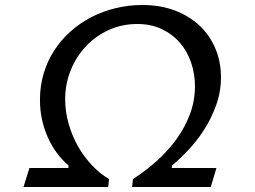

<svg xmlns="http://www.w3.org/2000/svg" viewBox="-20 -745 1015 765"><path d="M506.3 0 509.8 -31.7Q560.5 -64 605.5 -104.5Q650.4 -145 684.1 -191.9Q717.8 -238.8 737.3 -291.5Q756.8 -344.2 756.8 -401.4Q756.8 -451.2 741.2 -496.3Q725.6 -541.5 696 -575.4Q666.5 -609.4 623.8 -629.4Q581.1 -649.4 527.3 -649.4Q465.8 -649.4 413.3 -625.5Q360.8 -601.6 322.3 -560.5Q283.7 -519.5 261.7 -465.1Q239.7 -410.6 239.7 -349.6Q239.7 -299.3 253.7 -251Q267.6 -202.6 291.5 -160.9Q315.4 -119.1 347.2 -85.7Q378.9 -52.2 414.6 -31.7L411.1 0H73.7L97.2 -75.7H252.4L253.4 -85.4Q229.5 -105.5 208.5 -133.1Q187.5 -160.6 172.1 -194.1Q156.7 -227.5 147.9 -266.1Q139.2 -304.7 139.2 -347.2Q139.2 -402.8 154.1 -452.4Q168.9 -502 196 -543.9Q223.1 -585.9 261 -619.6Q298.8 -653.3 344.2 -676.8Q389.6 -700.2 441.2 -712.6Q492.7 -725.1 547.4 -725.1Q618.2 -725.1 676 -703.4Q733.9 -681.6 774.9 -643.1Q815.9 -604.5 838.1 -551.8Q860.4 -499 860.4 -437.5Q860.4 -378.9 841.3 -326.2Q822.3 -273.4 793.5 -228.5Q764.6 -183.6 730.5 -147.5Q696.3 -111.3 665.5 -85.4L664.6 -75.7H842.3L819.8 0Z"/></svg>

Font: Proza Libre
Style: Italic
Weight: 400
Designer: Jasper de Waard
Foundry: Jasper de Waard
Version: Version 1.000; ttfautohint (v1.4.1.8-43bc)